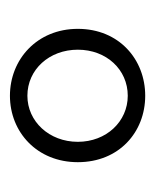

<svg xmlns="http://www.w3.org/2000/svg" viewBox="18 -808 319 396"><g transform="rotate(-90 178.0 -610.5)"><path d="M178 -507C125 -507 83 -551 83 -610C83 -669 125 -714 178 -714C232 -714 273 -669 273 -610C273 -551 232 -507 178 -507ZM178 -471C253 -471 316 -525 316 -610C316 -694 253 -750 178 -750C103 -750 41 -694 41 -610C41 -525 103 -471 178 -471Z"/></g></svg>

Font: Noto Serif CJK JP Medium
Style: Regular
Weight: 500
Designer: Ryoko NISHIZUKA 西塚涼子 (kana & ideographs); Frank Grießhammer (Latin, Greek & Cyrillic); Wenlong ZHANG 张文龙 (bopomofo); San
Foundry: Adobe Systems Incorporated
Version: Version 1.000;PS 1;hotconv 16.6.53;makeotf.lib2.5.65590